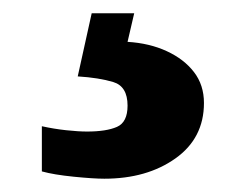

<svg xmlns="http://www.w3.org/2000/svg" viewBox="-20 -29 373 289"><path d="M137 240Q121 240 91 237Q61 234 43 229V161Q61 165 79.5 167Q98 169 111 169Q140 169 156 162Q172 155 172 130Q172 101 150.5 94.5Q129 88 97 86L118 -9H182L172 34Q205 36 231 48Q257 60 272 79.5Q287 99 287 126Q287 179 244 209.5Q201 240 137 240Z"/></svg>

Font: Noto Serif Kannada Black
Style: Regular
Weight: 900
Version: Version 2.003